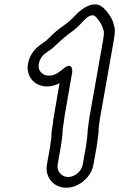

<svg xmlns="http://www.w3.org/2000/svg" viewBox="-20 -782 556 896"><path d="M281 -238 317 -445C317 -445 322 -497 279 -464C272 -458 264 -452 258 -448L249 -441C218 -422 182 -426 167 -450C151 -475 166 -515 191 -533L201 -540C208 -545 217 -550 225 -557L240 -571C270 -598 276 -605 304 -626C330 -644 345 -658 368 -683C393 -710 413 -717 425 -705C441 -690 456 -667 461 -647L465 -634C465 -618 463 -607 461 -594L398 -238C394 -217 393 -198 390 -179C388 -169 389 -157 387 -142C384 -124 383 -108 381 -97L366 -14C361 17 329 44 298 44C267 44 244 17 249 -14L263 -93C266 -109 267 -122 269 -135C273 -157 271 -168 273 -182L276 -201C278 -213 279 -225 281 -238ZM219 -135C216 -118 215 -104 213 -93L199 -14C189 45 230 94 289 94C348 94 406 45 416 -14L431 -97C434 -113 435 -130 437 -143C439 -155 441 -168 440 -182C443 -202 445 -221 448 -238L511 -594C514 -610 516 -627 516 -645C516 -647 515 -649 515 -651L511 -667C504 -698 483 -725 464 -744C420 -787 361 -741 334 -713C311 -689 301 -680 279 -664C250 -643 239 -635 209 -605L195 -592C189 -588 182 -583 178 -580L166 -571C117 -537 92 -468 122 -419C147 -379 203 -365 258 -394L231 -238C229 -225 227 -214 226 -200L223 -182C219 -160 221 -147 219 -135Z"/></svg>

Font: Blanket
Style: BlkOutlineObl
Weight: 900
Foundry: Cannot Into Space Fonts
Version: Version 0.9